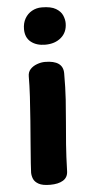

<svg xmlns="http://www.w3.org/2000/svg" viewBox="-57 -838 422 886"><g transform="rotate(-5 154.0 -394.5)"><path d="M84 -492Q84 -512 96 -525Q108 -538 127 -545Q146 -552 164 -552Q206 -552 227 -537Q248 -522 248 -492Q248 -424 244.5 -370.5Q241 -317 236.5 -267.5Q232 -218 228 -164Q224 -110 222 -40Q221 -12 199 1.5Q177 15 139 15Q104 15 86 5Q68 -5 62 -19.5Q56 -34 56 -49Q56 -58 58.5 -93Q61 -128 65 -179Q69 -230 73.5 -287Q78 -344 81 -398Q84 -452 84 -492ZM81 -711Q81 -739 93 -760Q105 -781 125.5 -792.5Q146 -804 171 -804Q214 -804 236.5 -790.5Q259 -777 267 -758Q275 -739 275 -722Q275 -680 246.5 -655.5Q218 -631 173 -631Q132 -631 106.5 -651.5Q81 -672 81 -711Z"/></g></svg>

Font: Playpen Sans
Style: Bold
Weight: 700
Designer: Laura Meseguer, Veronika Burian, José Scaglione
Foundry: TypeTogether
Version: Version 1.001